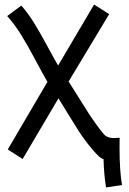

<svg xmlns="http://www.w3.org/2000/svg" viewBox="-20 -674 558 832"><path d="M387.7 -654.3 453.1 -612.8 277.3 -320.8Q295.4 -292.5 321.5 -250.7Q347.7 -209 360.8 -188.2Q374 -167.5 392.8 -140.9Q411.6 -114.3 429.7 -92.8Q444.8 -75.7 473.1 -75.7Q473.6 -75.7 498.5 -77.1Q498 -64 498 -35.6Q498 67.9 508.8 127.9L439.5 138.2Q430.2 80.1 428.7 15.6Q425.8 15.6 418.2 10.7Q410.6 5.9 407.2 2.4Q382.8 -21.5 360.1 -51.3Q337.4 -81.1 324.2 -101.1Q311 -121.1 280.5 -171.1Q250 -221.2 233.4 -248L78.1 15.1L13.7 -26.4L185.5 -319.3Q168.5 -348.1 133.3 -414.3Q98.1 -480.5 70.1 -525.4Q42 -570.3 11.2 -604.5L72.3 -649.9Q100.6 -618.2 127.4 -575Q154.3 -531.7 185.5 -473.4Q216.8 -415 231.9 -390.1Z"/></svg>

Font: FantasqueSansM Nerd Font
Style: Regular
Weight: 400
Monospace: yes
Designer: Jany Belluz
Version: Version 1.8.0 ; ttfautohint (v1.8.2);Nerd Fonts 3.4.0